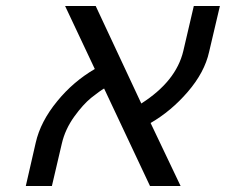

<svg xmlns="http://www.w3.org/2000/svg" viewBox="-20 -620 753 640"><path d="M677 -447Q662 -379 606 -314Q551 -250 482 -210L582 0H480L327 -325Q313 -317 284 -294Q257 -272 228 -232Q197 -189 186 -141L153 0H66L99 -144Q115 -215 171 -283Q224 -348 296 -390L197 -600H299L451 -275Q567 -349 591 -450L626 -600H713Z"/></svg>

Font: Miedinger
Style: Italic
Weight: 400
Italic angle: -13°
Version: Version 001.000